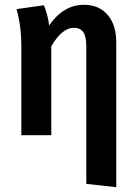

<svg xmlns="http://www.w3.org/2000/svg" viewBox="-20 -564 567 801"><path d="M330 -544Q393 -544 429 -502Q465 -460 465 -387V217L340 203V-371Q340 -413 327 -430.5Q314 -448 288 -448Q239 -448 194 -371V0H69V-370Q69 -456 49 -526L163 -542Q180 -501 185 -458Q245 -544 330 -544Z"/></svg>

Font: Fira Sans Condensed Medium
Style: Regular
Weight: 500
Width: 3
Designer: Carrois Corporate & Edenspiekermann AG
Foundry: Carrois Corporate GbR & Edenspiekermann AG
Version: Version 4.203;PS 004.203;hotconv 1.0.88;makeotf.lib2.5.64775